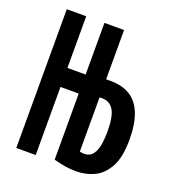

<svg xmlns="http://www.w3.org/2000/svg" viewBox="-128 -793 817 901"><g transform="rotate(20 280.0 -343.0)"><path d="M353 7Q326 7 302 3.5Q278 0 240 -10V-340H149V0H52V-693H149V-435H240V-693H338V-447Q343 -447 349 -447Q355 -447 360 -447Q418 -447 457.5 -423Q497 -399 517.5 -348Q538 -297 538 -217Q538 -132 512 -83Q486 -34 444 -13.5Q402 7 353 7ZM358 -83Q389 -83 404 -104Q419 -125 423.5 -156.5Q428 -188 428 -217Q428 -292 409 -324.5Q390 -357 351 -357Q347 -357 344.5 -357Q342 -357 338 -357V-86Q343 -85 348.5 -84Q354 -83 358 -83Z"/></g></svg>

Font: Ubuntu Sans Mono
Style: Regular
Weight: 400
Monospace: yes
Designer: Dalton Maag Ltd
Foundry: Dalton Maag Ltd
Version: Version 1.006